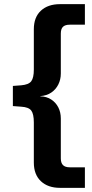

<svg xmlns="http://www.w3.org/2000/svg" viewBox="-20 -725 445 925"><path d="M269 180Q211 180 177 148Q143 116 143 58V-135Q143 -176 130.5 -192.5Q118 -209 82 -211L42 -214V-311L82 -314Q118 -317 130.5 -333.5Q143 -350 143 -390V-584Q143 -642 177 -673.5Q211 -705 269 -705H389V-606H316Q294 -606 283.5 -596Q273 -586 273 -563V-371Q273 -342 261 -318Q249 -294 227 -279Q205 -264 174 -262V-261Q205 -260 227 -245.5Q249 -231 261 -207.5Q273 -184 273 -154V38Q273 60 283.5 70.5Q294 81 316 81H389V180Z"/></svg>

Font: Nunito Sans 9pt
Style: Bold
Weight: 700
Version: Version 3.101;gftools[0.9.27]